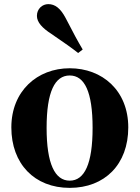

<svg xmlns="http://www.w3.org/2000/svg" viewBox="-20 -894 677 931"><path d="M318 17C488 17 602 -97 602 -276C602 -455 476 -563 318 -563C161 -563 35 -453 35 -276C35 -100 147 17 318 17ZM318 -18C246 -18 206 -100 206 -274C206 -449 246 -528 318 -528C390 -528 429 -449 429 -274C429 -100 390 -18 318 -18ZM381 -654C359 -691 338 -729 298 -807C273 -854 247 -874 214 -874C186 -874 159 -852 159 -817C159 -786 185 -758 230 -729C296 -684 327 -662 359 -637Z"/></svg>

Font: Noto Serif KR Black
Style: Regular
Weight: 900
Version: Version 1.001;PS 1.001;hotconv 16.6.54;makeotf.lib2.5.65590